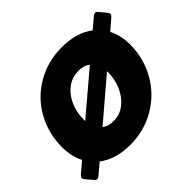

<svg xmlns="http://www.w3.org/2000/svg" viewBox="-153 -766 965 965"><g transform="rotate(-45 330.0 -283.5)"><path d="M667 -538Q673 -531 673 -524Q673 -518 665 -510L608 -461Q634 -411 634 -346Q634 -248 587.5 -166Q541 -84 459.5 -36Q378 12 278 12Q176 12 110 -38L53 10Q46 16 39 16Q31 16 25 8L-7 -29Q-13 -37 -13 -43Q-13 -49 -5 -57L53 -106Q27 -156 27 -222Q27 -321 73 -403Q119 -485 200.5 -532Q282 -579 382 -579Q485 -579 551 -529L608 -577Q616 -583 622 -583Q630 -583 636 -575ZM202 -233 419 -417Q394 -436 357 -436Q311 -436 275.5 -409Q240 -382 221 -338Q202 -294 202 -245ZM457 -333 242 -150Q266 -132 303 -132Q349 -132 384 -160Q419 -188 438 -232.5Q457 -277 457 -325Z"/></g></svg>

Font: Open Sauce Two Black Italic
Style: Regular
Weight: 900
Italic angle: -10°
Designer: Alfredo Marco Pradil
Foundry: Creative Sauce Fz LLC
Version: Version 1.477